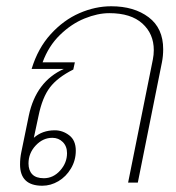

<svg xmlns="http://www.w3.org/2000/svg" viewBox="-20 -583 561 613"><path d="M44 -58Q44 -78 48 -97L72 -214Q95 -323 184 -363H81Q101 -429 142 -474Q183 -519 233.5 -541Q284 -563 335 -563Q408 -563 454.5 -528Q501 -493 501 -426Q501 -404 497 -384L420 0H389L468 -393Q471 -408 471 -423Q471 -475 434.5 -508Q398 -541 329 -541Q292 -541 250 -524Q208 -507 171.5 -471.5Q135 -436 116 -384H219L214 -361Q164 -336 139.5 -304Q115 -272 103 -213L88 -143Q115 -167 155 -167Q180 -167 201 -151Q222 -135 222 -102Q222 -71 206.5 -45Q191 -19 166.5 -4.5Q142 10 115 10Q44 10 44 -58ZM194 -94Q194 -116 180.5 -129.5Q167 -143 147 -143Q117 -143 94 -118.5Q71 -94 71 -61Q71 -39 83 -26.5Q95 -14 120 -14Q150 -14 172 -38.5Q194 -63 194 -94Z"/></svg>

Font: Taviraj Thin
Style: Italic
Weight: 250
Italic angle: -12°
Designer: Katatrad Team
Foundry: CadsonDemak
Version: Version 1.001